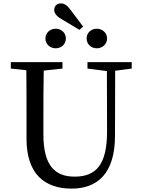

<svg xmlns="http://www.w3.org/2000/svg" viewBox="-20 -1101 838 1137"><path d="M553 -815C586 -815 614 -839 614 -873C614 -907 586 -931 553 -931C520 -931 493 -907 493 -873C493 -839 520 -815 553 -815ZM451 -924 472 -944 396 -1045C377 -1071 359 -1081 341 -1081C319 -1081 301 -1067 301 -1042C301 -1024 314 -1005 344 -988ZM310 -815C343 -815 370 -839 370 -873C370 -907 343 -931 310 -931C277 -931 249 -907 249 -873C249 -839 277 -815 310 -815ZM760 -733H498V-695L613 -680L614 -323C614 -127 550 -55 422 -55C309 -55 237 -116 237 -304V-394C237 -492 237 -588 239 -683L350 -695V-733H44V-695L136 -685C137 -589 137 -491 137 -394V-279C137 -70 245 16 404 16C555 16 661 -72 661 -297L662 -682L760 -695Z"/></svg>

Font: Noto Serif CJK JP Medium
Style: Regular
Weight: 500
Designer: Ryoko NISHIZUKA 西塚涼子 (kana & ideographs); Frank Grießhammer (Latin, Greek & Cyrillic); Wenlong ZHANG 张文龙 (bopomofo); San
Foundry: Adobe Systems Incorporated
Version: Version 1.000;PS 1;hotconv 16.6.53;makeotf.lib2.5.65590